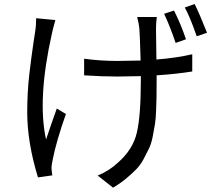

<svg xmlns="http://www.w3.org/2000/svg" viewBox="-20 -833 1040 926"><path d="M877 -643.6 827.1 -626Q800.8 -704.1 771.5 -766.6L819.3 -782.2Q851.6 -717.8 877 -643.6ZM154.3 -745.1 247.1 -736.3Q234.4 -691.4 230.5 -671.9Q159.2 -354.5 202.1 -160.2Q227.5 -236.3 253.9 -309.6L297.9 -283.2Q252 -153.3 234.4 -64.5Q227.5 -32.2 228.5 -19.5Q228.5 -15.6 230 -4.4Q231.4 6.8 232.4 12.7L163.1 22.5Q111.3 -146.5 111.3 -292Q111.3 -337.9 113.8 -384.3Q116.2 -430.7 121.6 -476.6Q127 -522.5 130.9 -551.8Q134.8 -581.1 141.1 -625Q147.5 -668.9 149.4 -679.7Q154.3 -708 154.3 -745.1ZM641.6 -751H736.3Q732.4 -724.6 732.4 -693.4Q732.4 -685.5 734.4 -545.9Q831.1 -553.7 907.2 -571.3V-488.3Q828.1 -475.6 735.4 -469.7V-442.4Q735.4 -393.6 734.9 -368.2Q734.4 -342.8 732.9 -300.8Q731.4 -258.8 727.5 -234.9Q723.6 -210.9 716.8 -175.8Q710 -140.6 699.2 -118.2Q688.5 -95.7 672.9 -66.4Q657.2 -37.1 636.2 -15.6Q615.2 5.9 587.4 28.8Q559.6 51.8 525.4 72.3L451.2 13.7Q507.8 -9.8 547.9 -47.9Q621.1 -111.3 640.1 -193.8Q659.2 -276.4 659.2 -442.4V-465.8Q583 -463.9 545.9 -463.9Q471.7 -463.9 385.7 -469.7V-549.8Q464.8 -539.1 544.9 -539.1Q580.1 -539.1 658.2 -541Q654.3 -670.9 652.3 -693.4Q650.4 -716.8 641.6 -751ZM871.1 -796.9 918.9 -813.5Q943.4 -763.7 978.5 -674.8L928.7 -658.2Q895.5 -753.9 871.1 -796.9Z"/></svg>

Font: Gen Shin Gothic Regular
Style: Regular
Weight: 400
Designer: [Source Han Sans]
Ryoko NISHIZUKA  (kana & ideographs); Paul D. Hunt (Latin, Greek & Cyrillic); Wenlong ZHANG  (bopomofo
Version: Version 1.002.20150607